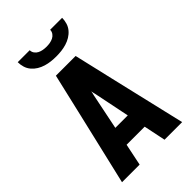

<svg xmlns="http://www.w3.org/2000/svg" viewBox="-278 -1056 1156 1156"><g transform="rotate(-45 300.0 -477.5)"><path d="M44 0 159 -490 216 -735H384L441 -490L556 0H406L377 -140H223L194 0ZM353 -260 306 -490Q304 -497 302.5 -504Q301 -511 300 -518Q299 -511 297.5 -504Q296 -497 294 -490L247 -260ZM300 -815Q278 -815 256 -817.5Q234 -820 212.5 -826.5Q191 -833 172 -844.5Q153 -856 138.5 -873Q124 -890 117.5 -911.5Q111 -933 111 -955H213Q213 -940 221.5 -928Q230 -916 243 -909.5Q256 -903 270.5 -900.5Q285 -898 300 -898Q315 -898 329.5 -900.5Q344 -903 357 -909.5Q370 -916 378.5 -928Q387 -940 387 -955H489Q489 -933 482.5 -911.5Q476 -890 461.5 -873Q447 -856 428 -844.5Q409 -833 387.5 -826.5Q366 -820 344 -817.5Q322 -815 300 -815Z"/></g></svg>

Font: Iosevka SS04 Heavy Extended
Style: Regular
Weight: 900
Width: 7
Monospace: yes
Designer: Belleve Invis
Foundry: Belleve Invis
Version: Version 19.0.0; ttfautohint (v1.8.4)